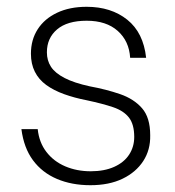

<svg xmlns="http://www.w3.org/2000/svg" viewBox="-20 -533 515 565"><path d="M246 12Q191 12 147.5 -6.5Q104 -25 77 -61.5Q50 -98 43 -153H91Q95 -114 116.5 -86Q138 -58 172 -43.5Q206 -29 247 -29Q287 -29 316 -42Q345 -55 360 -78Q375 -101 375 -130Q375 -167 359.5 -187Q344 -207 313 -217.5Q282 -228 235 -238Q199 -245 168.5 -256Q138 -267 116 -283Q94 -299 82.5 -322Q71 -345 71 -375Q71 -416 91 -447Q111 -478 148 -495.5Q185 -513 235 -513Q307 -513 354.5 -475Q402 -437 410 -363H363Q360 -412 326.5 -442Q293 -472 235 -472Q178 -472 148 -446.5Q118 -421 118 -379Q118 -355 130 -336.5Q142 -318 170 -303.5Q198 -289 244 -279Q293 -270 333.5 -256Q374 -242 398 -214.5Q422 -187 422 -135Q423 -92 401.5 -59Q380 -26 340.5 -7Q301 12 246 12Z"/></svg>

Font: DM Sans 18pt ExtraLight
Style: Regular
Weight: 250
Designer: Colophon Foundry, Jonny Pinhorn
Foundry: Colophon Foundry
Version: Version 4.004;gftools[0.9.30]